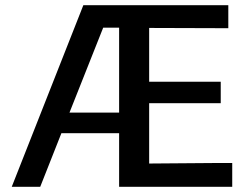

<svg xmlns="http://www.w3.org/2000/svg" viewBox="-20 -715 959 735"><path d="M25 0 299 -695H854V-607L551 -608V-402H825V-320H551V-89L806 -91H869V0H436V-205H215L134 0ZM246 -284H436V-609H375Q254 -303 246 -284Z"/></svg>

Font: Coval
Style: Medium
Weight: 500
Foundry: Context Ltd
Version: Version 001.000